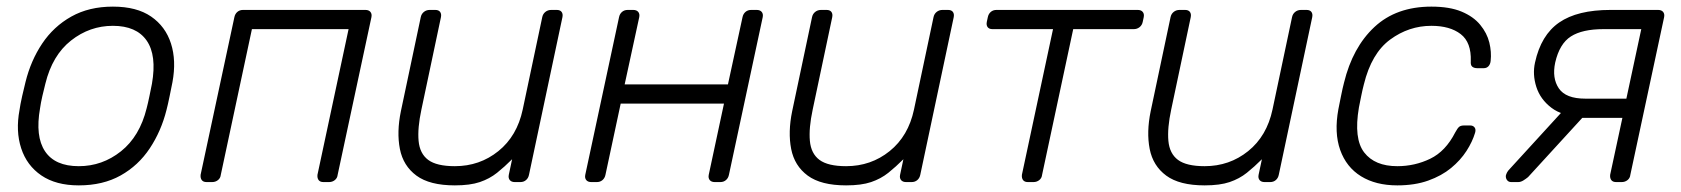

<svg xmlns="http://www.w3.org/2000/svg" viewBox="-20 -550 5077 580"><path d="M218 10Q149 10 105 -20Q61 -50 44 -102Q27 -154 39 -218Q41 -233 47 -260Q53 -287 57 -302Q73 -367 107.5 -418.5Q142 -470 195.5 -500Q249 -530 321 -530Q393 -530 436.5 -500Q480 -470 496.5 -418.5Q513 -367 501 -302Q498 -287 492.5 -260Q487 -233 483 -218Q467 -154 432.5 -102Q398 -50 344.5 -20Q291 10 218 10ZM218 -48Q289 -48 345.5 -93Q402 -138 423 -223Q427 -238 431.5 -260Q436 -282 439 -297Q454 -383 423 -427.5Q392 -472 321 -472Q251 -472 194.5 -427.5Q138 -383 117 -297Q113 -282 108 -260Q103 -238 101 -223Q86 -138 116 -93Q146 -48 218 -48Z M604 0Q594 0 589.5 -6Q585 -12 586 -22L688 -498Q690 -508 697 -514Q704 -520 714 -520H1084Q1094 -520 1099 -514Q1104 -508 1102 -498L1000 -22Q999 -12 991.5 -6Q984 0 974 0H957Q947 0 942.5 -6Q938 -12 939 -22L1033 -462H741L647 -22Q646 -12 638.5 -6Q631 0 621 0Z M1354 10Q1278 10 1238 -19.5Q1198 -49 1188 -100Q1178 -151 1191 -214L1251 -498Q1253 -508 1260.5 -514Q1268 -520 1278 -520H1295Q1305 -520 1309.5 -514Q1314 -508 1312 -498L1253 -219Q1241 -163 1244.5 -124.5Q1248 -86 1273.5 -67Q1299 -48 1354 -48Q1429 -48 1485.5 -93.5Q1542 -139 1559 -219L1618 -498Q1620 -508 1627.5 -514Q1635 -520 1645 -520H1662Q1672 -520 1676.5 -514Q1681 -508 1679 -498L1578 -22Q1576 -12 1569 -6Q1562 0 1552 0H1535Q1525 0 1520 -6Q1515 -12 1517 -22L1527 -69Q1504 -46 1481.5 -28Q1459 -10 1429.5 0Q1400 10 1354 10Z M1766 0Q1756 0 1751 -6Q1746 -12 1748 -22L1850 -498Q1852 -508 1859 -514Q1866 -520 1876 -520H1893Q1903 -520 1908 -514Q1913 -508 1911 -498L1867 -295H2179L2223 -498Q2225 -508 2232 -514Q2239 -520 2249 -520H2266Q2276 -520 2281 -514Q2286 -508 2284 -498L2182 -22Q2180 -12 2173 -6Q2166 0 2156 0H2139Q2129 0 2124 -6Q2119 -12 2121 -22L2167 -237H1855L1809 -22Q1807 -12 1800 -6Q1793 0 1783 0Z M2536 10Q2460 10 2420 -19.5Q2380 -49 2370 -100Q2360 -151 2373 -214L2433 -498Q2435 -508 2442.5 -514Q2450 -520 2460 -520H2477Q2487 -520 2491.5 -514Q2496 -508 2494 -498L2435 -219Q2423 -163 2426.5 -124.5Q2430 -86 2455.5 -67Q2481 -48 2536 -48Q2611 -48 2667.5 -93.5Q2724 -139 2741 -219L2800 -498Q2802 -508 2809.5 -514Q2817 -520 2827 -520H2844Q2854 -520 2858.5 -514Q2863 -508 2861 -498L2760 -22Q2758 -12 2751 -6Q2744 0 2734 0H2717Q2707 0 2702 -6Q2697 -12 2699 -22L2709 -69Q2686 -46 2663.5 -28Q2641 -10 2611.5 0Q2582 10 2536 10Z M3085 0Q3075 0 3070.5 -6Q3066 -12 3067 -22L3161 -462H2978Q2968 -462 2963.5 -468Q2959 -474 2961 -484L2964 -498Q2966 -508 2973 -514Q2980 -520 2990 -520H3417Q3427 -520 3432 -514Q3437 -508 3435 -498L3432 -484Q3430 -474 3422.5 -468Q3415 -462 3405 -462H3222L3128 -22Q3127 -12 3119.5 -6Q3112 0 3102 0Z M3619 10Q3543 10 3503 -19.5Q3463 -49 3453 -100Q3443 -151 3456 -214L3516 -498Q3518 -508 3525.5 -514Q3533 -520 3543 -520H3560Q3570 -520 3574.5 -514Q3579 -508 3577 -498L3518 -219Q3506 -163 3509.5 -124.5Q3513 -86 3538.5 -67Q3564 -48 3619 -48Q3694 -48 3750.5 -93.5Q3807 -139 3824 -219L3883 -498Q3885 -508 3892.5 -514Q3900 -520 3910 -520H3927Q3937 -520 3941.5 -514Q3946 -508 3944 -498L3843 -22Q3841 -12 3834 -6Q3827 0 3817 0H3800Q3790 0 3785 -6Q3780 -12 3782 -22L3792 -69Q3769 -46 3746.5 -28Q3724 -10 3694.5 0Q3665 10 3619 10Z M4201 10Q4136 10 4091.5 -17.5Q4047 -45 4028.5 -97Q4010 -149 4023 -220Q4026 -235 4031 -260Q4036 -285 4040 -300Q4066 -407 4132 -468.5Q4198 -530 4304 -530Q4359 -530 4395 -515Q4431 -500 4451.5 -475Q4472 -450 4479 -421.5Q4486 -393 4483 -366Q4482 -356 4476.5 -350Q4471 -344 4462 -344H4443Q4433 -344 4427.5 -348.5Q4422 -353 4423 -365Q4425 -422 4392.5 -447Q4360 -472 4304 -472Q4236 -472 4179.5 -430.5Q4123 -389 4100 -295Q4096 -280 4092 -260Q4088 -240 4085 -225Q4069 -131 4101 -89.5Q4133 -48 4201 -48Q4254 -48 4300.5 -70.5Q4347 -93 4376 -150Q4383 -163 4388 -167Q4393 -171 4403 -171H4421Q4430 -171 4434.5 -165Q4439 -159 4436 -149Q4428 -122 4410 -94Q4392 -66 4363.5 -42.5Q4335 -19 4294.5 -4.5Q4254 10 4201 10Z M4862 0Q4852 0 4847.5 -6Q4843 -12 4844 -22L4881 -194H4753L4754 -199Q4700 -199 4666.5 -224.5Q4633 -250 4621 -287.5Q4609 -325 4617 -361Q4635 -444 4690 -482Q4745 -520 4845 -520H4989Q4999 -520 5004 -514Q5009 -508 5007 -498L4905 -22Q4904 -12 4896.5 -6Q4889 0 4879 0ZM4545 0Q4537 0 4532.5 -6Q4528 -12 4529 -20Q4530 -24 4532.5 -29Q4535 -34 4541 -40L4702 -216H4780L4596 -15Q4590 -10 4582 -5Q4574 0 4566 0ZM4769 -252H4893L4938 -462H4824Q4760 -462 4725.5 -440Q4691 -418 4678 -361Q4668 -314 4689 -283Q4710 -252 4769 -252Z"/></svg>

Font: Rubik Light
Style: Italic
Weight: 300
Italic angle: -12°
Designer: Hubert and Fischer
Foundry: Hubert and Fischer
Version: Version 2.300;gftools[0.9.30]